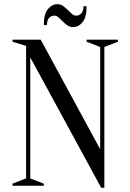

<svg xmlns="http://www.w3.org/2000/svg" viewBox="-20 -890 625 920"><path d="M40 0ZM460 -665 395 -690V-700H545V-690L480 -665V10H465L125 -615V-35L190 -10V0H40V-10L105 -35V-670L40 -690V-700H175L460 -175ZM395 -860Q395 -807 375.5 -783.5Q356 -760 330 -760Q315 -760 303 -768.5Q291 -777 280.5 -787.5Q270 -798 260.5 -806.5Q251 -815 240 -815Q225 -815 215 -804Q205 -793 205 -770H190Q190 -823 209.5 -846.5Q229 -870 255 -870Q270 -870 282 -861.5Q294 -853 304.5 -842.5Q315 -832 324.5 -823.5Q334 -815 345 -815Q360 -815 370 -826Q380 -837 380 -860Z"/></svg>

Font: Oranienbaum
Style: Regular
Weight: 400
Designer: Oleg Pospelov and Jovanny Lemonad
Foundry: Oleg Pospelov and jovanny Lemonad
Version: Version 1.001; ttfautohint (v0.91) -l 8 -r 50 -G 200 -x 0 -w